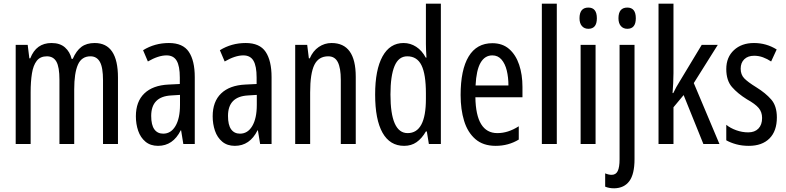

<svg xmlns="http://www.w3.org/2000/svg" viewBox="-20 -846 4260 1040"><path d="M493 -613Q619 -613 619 -426V-66H538V-411Q538 -481 521 -511Q504 -541 470 -541Q422 -541 402 -495.5Q382 -450 382 -362V-66H302V-414Q302 -483 285.5 -512Q269 -541 234 -541Q198 -541 179 -516.5Q160 -492 153 -448Q146 -404 146 -347V-66H65V-603H130L139 -530H144Q176 -613 259 -613Q305 -613 332 -589Q359 -565 368 -527H374Q393 -571 421 -592Q449 -613 493 -613Z M895 -613Q971 -613 1003 -565Q1035 -517 1035 -428V-66H973L961 -140H959Q917 -56 836 -56Q795 -56 768 -78.5Q741 -101 728.5 -137.5Q716 -174 716 -216Q716 -296 762 -340Q808 -384 893 -388L954 -391V-426Q954 -488 937 -517Q920 -546 882 -546Q838 -546 781 -513L755 -574Q818 -613 895 -613ZM907 -329Q799 -323 799 -218Q799 -169 816 -145.5Q833 -122 864 -122Q906 -122 930.5 -163.5Q955 -205 955 -278V-332Z M1311 -613Q1387 -613 1419 -565Q1451 -517 1451 -428V-66H1389L1377 -140H1375Q1333 -56 1252 -56Q1211 -56 1184 -78.5Q1157 -101 1144.5 -137.5Q1132 -174 1132 -216Q1132 -296 1178 -340Q1224 -384 1309 -388L1370 -391V-426Q1370 -488 1353 -517Q1336 -546 1298 -546Q1254 -546 1197 -513L1171 -574Q1234 -613 1311 -613ZM1323 -329Q1215 -323 1215 -218Q1215 -169 1232 -145.5Q1249 -122 1280 -122Q1322 -122 1346.5 -163.5Q1371 -205 1371 -278V-332Z M1776 -613Q1907 -613 1907 -430V-66H1826V-414Q1826 -477 1810 -509Q1794 -541 1758 -541Q1706 -541 1683 -495Q1660 -449 1660 -345V-66H1579V-603H1644L1653 -530H1658Q1675 -570 1706.5 -591.5Q1738 -613 1776 -613Z M2169 -56Q2092 -56 2052 -127Q2012 -198 2012 -334Q2012 -468 2052 -540.5Q2092 -613 2166 -613Q2203 -613 2234.5 -592.5Q2266 -572 2286 -534H2290Q2287 -579 2287 -608V-826H2368V-66H2303L2292 -134H2287Q2265 -96 2236.5 -76Q2208 -56 2169 -56ZM2188 -125Q2287 -125 2287 -310V-340Q2287 -444 2263 -492.5Q2239 -541 2186 -541Q2139 -541 2117 -488Q2095 -435 2095 -334Q2095 -125 2188 -125Z M2647 -612Q2702 -612 2738 -580.5Q2774 -549 2792 -495.5Q2810 -442 2810 -375V-319H2555Q2558 -125 2674 -125Q2703 -125 2731.5 -134Q2760 -143 2790 -162V-90Q2734 -56 2665 -56Q2597 -56 2555 -92.5Q2513 -129 2494 -191Q2475 -253 2475 -331Q2475 -468 2518.5 -540Q2562 -612 2647 -612ZM2647 -546Q2606 -546 2583 -506Q2560 -466 2556 -383H2734Q2734 -427 2725 -464Q2716 -501 2696.5 -523.5Q2677 -546 2647 -546Z M2996 -66H2915V-826H2996Z M3167 -805Q3213 -805 3213 -747Q3213 -690 3167 -690Q3145 -690 3132 -705Q3119 -720 3119 -747Q3119 -805 3167 -805ZM3206 -603V-66H3125V-603Z M3330 -747Q3330 -805 3378 -805Q3424 -805 3424 -747Q3424 -690 3378 -690Q3356 -690 3343 -705Q3330 -720 3330 -747ZM3307 174Q3279 174 3258 165V93Q3277 101 3293 101Q3316 101 3326 80.5Q3336 60 3336 17V-603H3417V16Q3417 97 3389 135Q3361 173 3307 174Z M3628 -449Q3628 -421 3626.5 -394.5Q3625 -368 3623 -342H3627Q3635 -359 3643.5 -374.5Q3652 -390 3661 -404L3781 -603H3868L3738 -396L3877 -66H3790L3683 -331L3628 -265V-66H3547V-826H3628Z M4188 -210Q4188 -136 4148 -96Q4108 -56 4036 -56Q3999 -56 3968 -64.5Q3937 -73 3914 -86V-170Q3936 -152 3968 -140.5Q4000 -129 4033 -129Q4068 -129 4088 -149.5Q4108 -170 4108 -207Q4108 -239 4089.5 -261Q4071 -283 4026 -308Q3976 -339 3945 -374.5Q3914 -410 3914 -472Q3914 -536 3955.5 -574.5Q3997 -613 4064 -613Q4131 -613 4187 -578L4157 -513Q4136 -527 4113 -535.5Q4090 -544 4065 -544Q4031 -544 4011.5 -525Q3992 -506 3992 -474Q3992 -442 4011 -422Q4030 -402 4077 -373Q4127 -342 4157.5 -307Q4188 -272 4188 -210Z"/></svg>

Font: Noto Sans Malayalam UI ExtraCondensed
Style: Regular
Weight: 400
Width: 2
Designer: Jelle Bosma - Monotype Design Team
Foundry: Monotype Imaging Inc.
Version: Version 2.104; ttfautohint (v1.8.4.7-5d5b)